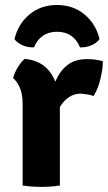

<svg xmlns="http://www.w3.org/2000/svg" viewBox="-20 -742 433 768"><path d="M391.5 -497Q391.5 -470.5 382.5 -429.8Q373.5 -389 354.5 -358Q342 -362.5 329.8 -364.2Q317.5 -366 304.5 -367.5Q283.5 -367.5 266.8 -359.5Q250 -351.5 236.8 -337Q223.5 -322.5 212.2 -301.8Q201 -281 191 -255.5L173.5 -278Q176 -318.5 184.2 -358.8Q192.5 -399 209.2 -432.2Q226 -465.5 254.8 -485.5Q283.5 -505.5 327.5 -505.5Q349 -505.5 363 -503.2Q377 -501 391.5 -497ZM32.5 -429.5Q37 -449.5 51 -472.5Q65 -495.5 79 -506.5Q145.5 -500 179.2 -455Q213 -410 219.5 -337V0Q186.5 5.5 145 5.5Q104.5 5.5 70.5 0V-325.5Q70.5 -369.5 57.8 -394.8Q45 -420 32.5 -429.5ZM378 -585Q365.5 -569 344 -560.2Q322.5 -551.5 300 -552.5Q288.5 -582 265 -598.5Q241.5 -615 208 -615Q174.5 -615 151 -598.5Q127.5 -582 116 -552.5Q93.5 -551.5 72 -560.2Q50.5 -569 38 -585Q51 -644 96.5 -683Q142 -722 208 -722Q274 -722 319.5 -683Q365 -644 378 -585Z"/></svg>

Font: Signika Negative
Style: Bold
Weight: 700
Designer: Anna Giedry
Foundry: Anna Giedry
Version: Version 2.001